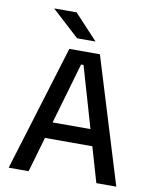

<svg xmlns="http://www.w3.org/2000/svg" viewBox="-90 -894 771 962"><g transform="rotate(10 295.0 -413.0)"><path d="M21 0 217 -639H372.5L568.5 0H467L301 -572H288.5L122.5 0ZM149 -178.5V-261.5H439.5V-178.5ZM221 -825.5 339 -699V-698H246L108.5 -824V-825.5Z"/></g></svg>

Font: Anek Tamil Medium Medium
Style: Regular
Weight: 500
Version: Version 1.003